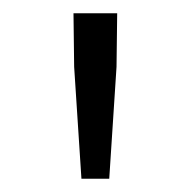

<svg xmlns="http://www.w3.org/2000/svg" viewBox="-20 -786 290 290"><path d="M103 -516 92 -685 91 -766H157L156 -685L145 -516Z"/></svg>

Font: Noto Sans SC Thin Light
Style: Regular
Weight: 300
Version: Version 2.004-H2;hotconv 1.0.118;makeotfexe 2.5.65603